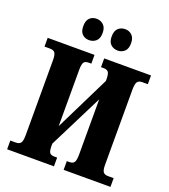

<svg xmlns="http://www.w3.org/2000/svg" viewBox="-163 -1039 1018 1156"><g transform="rotate(20 346.5 -461.5)"><path d="M195 -854Q195 -890 212.5 -906.5Q230 -923 256 -923Q282 -923 300.5 -906Q319 -889 319 -854Q319 -819 300.5 -802.5Q282 -786 256 -786Q230 -786 212.5 -802.5Q195 -819 195 -854ZM377 -854Q377 -890 395 -906.5Q413 -923 440 -923Q465 -923 483 -906Q501 -889 501 -854Q501 -819 483 -802.5Q465 -786 440 -786Q413 -786 395 -802.5Q377 -819 377 -854ZM18 -56H53Q76 -56 85 -69Q94 -82 94 -119V-599Q94 -633 85 -645.5Q76 -658 53 -658H18V-714H318V-658H301Q278 -658 270 -645.5Q262 -633 262 -595V-237L436 -590V-600Q436 -634 427.5 -646Q419 -658 397 -658H380V-714H680V-658H644Q622 -658 613 -645Q604 -632 604 -595V-114Q604 -80 613 -68Q622 -56 644 -56H680V0H380V-56H397Q419 -56 427.5 -69Q436 -82 436 -119V-472L262 -125V-111Q262 -78 270 -67Q278 -56 301 -56H318V0H18Z"/></g></svg>

Font: Noto Serif CondBlack
Style: Regular
Weight: 900
Width: 3
Designer: Monotype Design Team
Foundry: Monotype Imaging Inc.
Version: Version 1.001